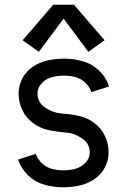

<svg xmlns="http://www.w3.org/2000/svg" viewBox="-20 -787 540 815"><path d="M145 -567 76 -616 206 -767H294L424 -616L355 -567L250 -708ZM248 8Q208 8 168.5 -3Q129 -14 99 -43Q69 -72 57 -110L132 -134Q140 -111 158 -94Q176 -77 199.5 -70.5Q223 -64 248 -64Q273 -64 298 -70Q323 -76 342 -95.5Q361 -115 361 -140Q361 -177 328.5 -199.5Q296 -222 259.5 -224.5Q223 -227 187 -234.5Q151 -242 121 -264Q91 -286 75 -319.5Q59 -353 59 -390Q59 -424 75.5 -455Q92 -486 121.5 -505Q151 -524 184.5 -531Q218 -538 252 -538Q292 -538 331.5 -527Q371 -516 401 -487Q431 -458 443 -420L368 -396Q360 -419 342 -436Q324 -453 300.5 -459.5Q277 -466 252 -466Q227 -466 202 -460Q177 -454 158 -434.5Q139 -415 139 -390Q139 -353 171.5 -330.5Q204 -308 240.5 -305.5Q277 -303 313 -295.5Q349 -288 379 -266Q409 -244 425 -210.5Q441 -177 441 -140Q441 -106 424.5 -75Q408 -44 378.5 -25Q349 -6 315.5 1Q282 8 248 8Z"/></svg>

Font: Iosevka SS08
Style: Regular
Weight: 400
Monospace: yes
Designer: Belleve Invis
Foundry: Belleve Invis
Version: 2.1.0; ttfautohint (v1.8.2)